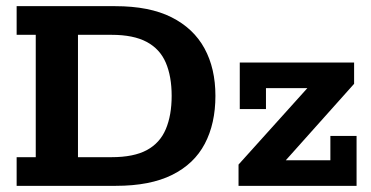

<svg xmlns="http://www.w3.org/2000/svg" viewBox="-20 -603 1205 623"><path d="M34 0V-93H96V-490H34V-583H354Q465 -583 536.5 -547Q608 -511 643.5 -446Q679 -381 679 -292Q679 -202 644.5 -136.5Q610 -71 538.5 -35.5Q467 0 356 0ZM233 -93H342Q414 -93 456.5 -116Q499 -139 518 -184Q537 -229 537 -292Q537 -355 518 -399.5Q499 -444 456 -467Q413 -490 342 -490H233ZM754 0V-69L1007 -350L1022 -317H843V-249H758V-400H1129V-331L877 -49L861 -83H1052V-162H1137V0Z"/></svg>

Font: Rokkitt SemiBold
Style: Bold
Weight: 700
Version: Version 3.103